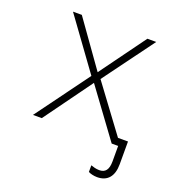

<svg xmlns="http://www.w3.org/2000/svg" viewBox="-128 -637 856 919"><g transform="rotate(20 300.0 -177.5)"><path d="M77 0H122L299 -244L478 0H511V79C511 121 496 140 465 140C449 140 433 135 422 131V165C431 170 449 175 467 175C520 175 548 141 548 80V-36H497L322 -272L512 -530H467L298 -298L133 -530H88L276 -271Z"/></g></svg>

Font: Noto Sans Mono ExtraLight
Style: Regular
Weight: 200
Designer: Monotype Design Team
Foundry: Monotype Imaging Inc.
Version: Version 2.014